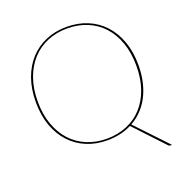

<svg xmlns="http://www.w3.org/2000/svg" viewBox="-151 -841 1086 1138"><g transform="rotate(-20 392.0 -272.5)"><path d="M80.5 -350Q80.5 -268.5 103.8 -204.2Q127 -140 168.2 -95.2Q209.5 -50.5 266.5 -26.8Q323.5 -3 391.5 -3Q460.5 -3 517.8 -26.8Q575 -50.5 616 -95.2Q657 -140 679.8 -204.2Q702.5 -268.5 702.5 -350Q702.5 -431.5 679.8 -496Q657 -560.5 616 -605.5Q575 -650.5 517.8 -674.2Q460.5 -698 391.5 -698Q323.5 -698 266.5 -674.2Q209.5 -650.5 168.2 -605.5Q127 -560.5 103.8 -496Q80.5 -431.5 80.5 -350ZM740.5 163H729.5Q725.5 163 723.2 161.8Q721 160.5 719.5 159L544.5 -27.5Q511 -10.5 472.8 -1.8Q434.5 7 391.5 7Q320 7 260.8 -17.8Q201.5 -42.5 158.8 -88.8Q116 -135 92.2 -201Q68.5 -267 68.5 -350Q68.5 -432.5 92.2 -498.8Q116 -565 158.8 -611.5Q201.5 -658 260.8 -683Q320 -708 391.5 -708Q463.5 -708 523 -683.2Q582.5 -658.5 625.2 -612Q668 -565.5 691.8 -499.2Q715.5 -433 715.5 -350Q715.5 -293.5 704.5 -245Q693.5 -196.5 672.8 -156.2Q652 -116 622.2 -85Q592.5 -54 555 -33Z"/></g></svg>

Font: Lato 2
Style: Regular
Weight: 100
Designer: Lukasz Dziedzic with Adam Twardoch and Botio Nikoltchev
Foundry: tyPoland Lukasz Dziedzic
Version: Version 2.015; 2015-08-06; http://www.latofonts.com/